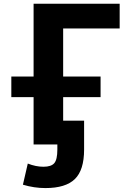

<svg xmlns="http://www.w3.org/2000/svg" viewBox="-20 -752 688 1002"><path d="M39.1 -245.1V-352.5H155.3V-732.4H604.5V-603.5H309.6V-352.5H504.9V-245.1H309.6V-122.1H418.9V28.3Q418.9 135.7 370.6 182.6Q322.3 229.5 216.8 229.5Q158.2 229.5 99.6 211.9L125 101.6Q167 118.2 207 118.2Q247.1 118.2 263.2 99.6Q279.3 81.1 279.3 28.3V2H257.8H155.3V-245.1Z"/></svg>

Font: Nasu
Style: Bold
Weight: 700
Designer: Ryoko NISHIZUKA (kana &amp; ideographs); Paul D. Hunt (Latin, Greek &amp; Cyrillic); Wenlong ZHANG (bopomofo); Sandoll C
Version: Version 2014.1215